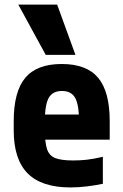

<svg xmlns="http://www.w3.org/2000/svg" viewBox="-20 -810 540 840"><path d="M288 10Q162 10 101 -51.5Q40 -113 40 -240V-280Q40 -409 90.5 -469.5Q141 -530 250 -530Q359 -530 409.5 -469.5Q460 -409 460 -280V-199H108V-309H350L326 -274Q326 -351 309 -381.5Q292 -412 251 -412Q210 -412 193 -381.5Q176 -351 176 -274V-246Q176 -188 185.5 -158.5Q195 -129 221.5 -118.5Q248 -108 300 -108Q329 -108 358 -111Q387 -114 430 -124V-6Q397 1 360 5.5Q323 10 288 10ZM180 -570 60 -790H230L310 -570Z"/></svg>

Font: M PLUS 1 Code
Style: Regular
Weight: 400
Designer: Coji Morishita
Foundry: UNDERFOREST DESIGN
Version: Version 1.005